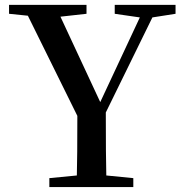

<svg xmlns="http://www.w3.org/2000/svg" viewBox="-20 -757 736 777"><path d="M596.7 -686.5 408.2 -301.8Q408.2 -122.1 410.2 -46.9L519.5 -36.1V0H179.7V-36.1L291 -46.9Q293 -119.1 293 -288.1L92.8 -693.4L16.6 -701.2V-737.3H330.1V-701.2L224.6 -689.5L385.7 -343.8L545.9 -686.5L444.3 -701.2V-737.3H690.4V-701.2Z"/></svg>

Font: GenYoMin JP SemiBold
Style: Regular
Weight: 600
Version: Version 1.001;PS 1;hotconv 16.6.51;makeotf.lib2.5.65220 DEVE